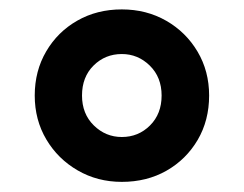

<svg xmlns="http://www.w3.org/2000/svg" viewBox="-20 -822 505 398"><path d="M52 -624Q52 -675 75.8 -715.5Q99.5 -756 140.2 -779.2Q181 -802.5 232.5 -802.5Q283.5 -802.5 324.5 -779Q365.5 -755.5 389.5 -715Q413.5 -674.5 413.5 -624Q413.5 -572.5 389.8 -532Q366 -491.5 325.2 -468.2Q284.5 -445 232.5 -445Q182 -445 141 -468.8Q100 -492.5 76 -533Q52 -573.5 52 -624ZM150 -624Q150 -586 174.5 -562Q199 -538 232.5 -538Q267 -538 291 -562Q315 -586 315 -624Q315 -662 290.5 -686Q266 -710 232.5 -710Q198 -710 174 -686.2Q150 -662.5 150 -624Z"/></svg>

Font: Merriweather Sans
Style: Bold
Weight: 700
Designer: Eben Sorkin
Foundry: Eben Sorkin
Version: Version 1.008; ttfautohint (v1.7.19-72a1) -l 8 -r 50 -G 200 